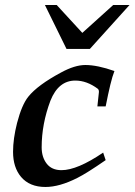

<svg xmlns="http://www.w3.org/2000/svg" viewBox="-20 -728 536 765"><path d="M436 -445Q428 -425 419.5 -390Q411 -355 401 -304H368L374 -360Q375 -369 370 -374Q326 -407 280 -407Q213 -407 181 -327Q146 -234 146 -141Q146 -102 166 -76Q186 -50 225 -50Q288 -50 391 -120L401 -90Q326 -38 288 -19Q217 17 161 17Q98 17 64 -23Q32 -61 32 -123Q32 -175 48 -238Q67 -311 93 -343Q130 -389 223 -439Q278 -469 320 -469Q368 -469 436 -445ZM159 -708H206L308 -597L431 -708H496L338 -533H245Z"/></svg>

Font: GFS Didot
Style: Bold Italic
Weight: 700
Italic angle: -12°
Designer: Designed by Takis Katsoulidis and George D. Matthiopoulos.
Foundry: Designed by Takis Katsoulidis and George D. Matthiopoulos.
Version: Version 1.0